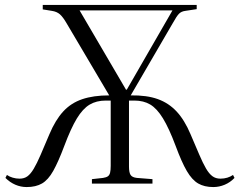

<svg xmlns="http://www.w3.org/2000/svg" viewBox="-20 -743 972 777"><path d="M88 14Q64 14 42 4.5Q20 -5 2 -23L8 -35Q18 -28 31.5 -24Q45 -20 59 -20Q78 -20 91 -29.5Q104 -39 116.5 -60Q129 -81 144 -115.5Q159 -150 180 -200Q204 -257 235.5 -291.5Q267 -326 312.5 -341.5Q358 -357 422 -357L250 -648Q235 -674 222.5 -685Q210 -696 190 -699L153 -705V-723H776V-706L730 -699Q714 -697 704.5 -687.5Q695 -678 679 -649L509 -357Q574 -358 618.5 -342Q663 -326 695 -291.5Q727 -257 751 -200Q772 -151 786.5 -117Q801 -83 813.5 -61.5Q826 -40 839.5 -30Q853 -20 872 -20Q887 -20 900 -24Q913 -28 923 -35L929 -23Q912 -5 889.5 4.5Q867 14 843 14Q807 14 782 -0.5Q757 -15 736 -51Q715 -87 691 -152Q664 -224 639.5 -264Q615 -304 588 -320Q561 -336 524 -336H502V-69Q502 -45 508.5 -35Q515 -25 534 -23L597 -18V0H352V-18L397 -23Q410 -25 416.5 -29.5Q423 -34 425.5 -44Q428 -54 428 -72V-336H408Q370 -336 342.5 -319.5Q315 -303 291 -263.5Q267 -224 240 -152Q216 -88 195.5 -51.5Q175 -15 150 -0.5Q125 14 88 14ZM490 -380H493L678 -701H302Z"/></svg>

Font: Literata 60pt Light
Style: Regular
Weight: 300
Designer: Latin by Veronika Burian and Jose Scaglione. Greek by Irene Vlachou. Cyrillic by Vera Evstafieva.
Foundry: TypeTogether
Version: Version 3.103;gftools[0.9.29]